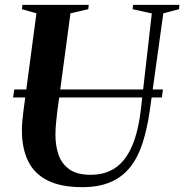

<svg xmlns="http://www.w3.org/2000/svg" viewBox="-20 -763 761 793"><path d="M654.5 -708 598.5 -305.5Q587.5 -229 568.2 -170.2Q549 -111.5 516.8 -71.5Q484.5 -31.5 436.2 -10.8Q388 10 320 10Q232 10 177 -17.5Q122 -45 96.2 -97.5Q70.5 -150 70.5 -225Q70.5 -242.5 72 -260.8Q73.5 -279 76 -298.5L130.5 -708L70.5 -725L73 -743H346.5L344.5 -725L271 -708L216.5 -301.5Q213.5 -276 211.2 -252Q209 -228 209 -205.5Q209 -160 222.2 -122.8Q235.5 -85.5 267.2 -63.2Q299 -41 354.5 -41Q414.5 -41 457 -70.2Q499.5 -99.5 525.8 -160.8Q552 -222 562.5 -317.5L607 -707.5L527.5 -725L530 -743H721L719.5 -725ZM653 -393.5 648.5 -360.5H34L39 -393.5Z"/></svg>

Font: Merriweather 144pt SemiBold
Style: Italic
Weight: 600
Italic angle: -7.8°
Version: Version 2.101